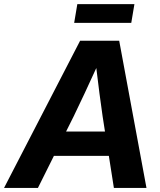

<svg xmlns="http://www.w3.org/2000/svg" viewBox="-58 -929 791 949"><path d="M-38.1 0 337.9 -727.5H531.2L666 0H504.9L480 -158.7H208.5L129.4 0ZM268.6 -278.8H460.9L449.2 -354Q441.4 -409.7 433.6 -467.3Q425.8 -524.9 418 -592.8Q387.2 -524.9 360.1 -467.3Q333 -409.7 306.2 -354ZM606.4 -908.7 590.8 -815.9H308.6L324.2 -908.7Z"/></svg>

Font: Inter Display
Style: Bold Italic
Weight: 700
Italic angle: -9.39999°
Designer: Rasmus Andersson
Foundry: rsms
Version: Version 4.000;git-a52131595